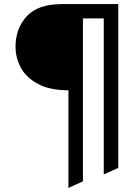

<svg xmlns="http://www.w3.org/2000/svg" viewBox="-20 -720 656 940"><path d="M488 -630H386V168L315 200V-278Q223 -278 165 -309.5Q107 -341 81.5 -389.5Q56 -438 56 -491Q56 -580 110.5 -640Q165 -700 284 -700H559V102L488 134Z"/></svg>

Font: Overpass Mono Light
Style: Regular
Weight: 300
Monospace: yes
Designer: Delve Withrington, Dave Bailey
Foundry: Delve Fonts
Version: Version 1.000;DELV;Overpass